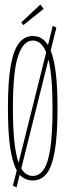

<svg xmlns="http://www.w3.org/2000/svg" viewBox="-20 -786 290 848"><path d="M53 42 37 34 54 -33Q35 -68 25 -134Q15 -200 15 -308Q15 -427 27.5 -496.5Q40 -566 64.5 -596.5Q89 -627 125 -627Q167 -627 192 -587L213 -672L229 -664L204 -563Q219 -525 226.5 -463Q234 -401 234 -308Q234 -186 221.5 -116.5Q209 -47 185 -18Q161 11 125 11Q90 11 67 -14ZM37 -308Q37 -219 43.5 -160.5Q50 -102 62 -67L184 -555Q163 -607 125 -607Q83 -607 60 -539Q37 -471 37 -308ZM125 -9Q153 -9 172.5 -36.5Q192 -64 202 -129.5Q212 -195 212 -308Q212 -381 207.5 -434Q203 -487 194 -523L74 -42Q93 -9 125 -9ZM83 -675 74 -687 158 -766 173 -747Z"/></svg>

Font: Inconsolata UltraCondensed ExtraLight
Style: Regular
Weight: 200
Width: 1
Monospace: yes
Designer: Raph Levien, Cyreal, Brenton Simpson
Foundry: Raph Levien, Cyreal, Google
Version: Version 3.100; ttfautohint (v1.8.4.7-5d5b)